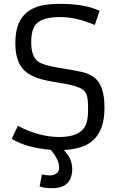

<svg xmlns="http://www.w3.org/2000/svg" viewBox="-20 -777 623 1006"><path d="M199.7 137.2Q222.7 142.1 241.9 142.1Q261.2 142.1 275.6 131.8Q290 121.6 290 101.1Q290 59.1 245.6 7.8Q119.1 -2.4 41.5 -49.3L73.7 -117.7Q184.6 -59.1 290.5 -59.1Q413.6 -59.1 434.6 -137.7Q441.4 -163.6 441.4 -197.3V-216.3Q441.4 -250.5 436.5 -271.5Q431.6 -292.5 416 -305.7Q390.6 -327.6 295.9 -342.3Q211.4 -355.5 179.2 -367.2Q147 -378.9 126.2 -392.8Q105.5 -406.7 90.8 -427.7Q60.5 -471.7 60.5 -549.3V-554.2Q60.5 -715.3 194.3 -747.1Q236.8 -756.8 290.5 -756.8H296.9Q422.4 -756.8 502 -720.7L476.6 -646Q380.4 -687.5 299.3 -687.5H294.9Q205.6 -687.5 171.9 -653.8Q143.6 -625.5 143.6 -555.7V-553.7Q143.6 -474.1 187.5 -449.2Q217.3 -433.1 294.2 -420.9Q371.1 -408.7 408.7 -400.1Q446.3 -391.6 472.7 -372.1Q527.3 -331.1 527.3 -216.3V-210Q527.3 -43.9 400.4 -4.9Q361.3 6.8 314.5 8.8Q358.4 54.7 358.4 106.9Q358.4 209 252.9 209Q210.9 209 187.5 199.7Z"/></svg>

Font: Armata
Style: Regular
Weight: 400
Designer: Viktoriya Grabowska
Foundry: Viktoriya Grabowska
Version: Version 1.002